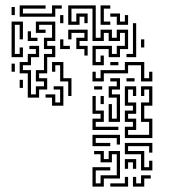

<svg xmlns="http://www.w3.org/2000/svg" viewBox="-20 -562 630 712"><path d="M53 -500V-542H149V-530H65V-512H173V-542H209V-530H185V-500ZM353 -470V-542H389V-530H365V-482H389V-470ZM323 -320V-392H395V-362H413V-392H443V-440H425V-410H383V-440H365V-410H323V-530H245V-482H263V-512H305V-476H293V-500H275V-470H233V-542H335V-422H353V-452H395V-422H413V-452H455V-380H425V-350H383V-380H335V-332H353V-356H365V-320ZM23 -506V-536H35V-506ZM413 -470V-500H389V-512H425V-482H443V-506H455V-470ZM203 -476V-506H215V-476ZM23 -350V-482H65V-416H53V-470H35V-362H53V-386H65V-350ZM83 -200V-290H53V-332H83V-362H113V-380H89V-392H125V-350H95V-320H65V-302H95V-212H113V-242H143V-260H113V-302H143V-362H173V-380H143V-422H173V-470H125V-452H149V-440H113V-482H185V-410H155V-392H185V-350H155V-290H125V-272H155V-230H125V-200ZM449 -350V-362H473V-476H485V-350ZM293 -356V-380H263V-422H293V-440H245V-416H233V-452H305V-410H275V-392H305V-356ZM83 -410V-446H95V-422H119V-410ZM203 -380V-416H215V-392H239V-380ZM503 -386V-416H515V-386ZM233 -206V-260H203V-320H185V-296H173V-332H215V-272H245V-206ZM389 -320V-332H419V-320ZM323 -260V-296H335V-272H353V-302H443V-332H515V-272H533V-296H545V-260H503V-320H455V-290H365V-260ZM23 -296V-326H35V-296ZM383 -110V-176H395V-122H413V-200H383V-242H413V-260H389V-272H425V-230H395V-212H425V-110ZM449 -260V-272H479V-260ZM53 -236V-266H65V-236ZM173 -170V-200H149V-212H185V-182H203V-230H179V-242H215V-170ZM329 -230V-242H359V-230ZM443 -50V-92H473V-110H443V-152H473V-170H443V-242H485V-206H473V-230H455V-182H485V-140H455V-122H485V-80H455V-62H533V-110H503V-182H533V-230H515V-206H503V-242H545V-170H515V-122H545V-50ZM323 -80V-122H353V-140H323V-206H335V-152H365V-110H335V-92H419V-80ZM353 -176V-206H365V-176ZM323 -20V-62H425V-26H413V-50H335V-32H389V-20ZM503 70V10H443V-32H545V4H533V-20H455V-2H515V58H533V34H545V70ZM323 130V58H389V70H335V118H353V88H413V10H395V40H353V10H329V-2H365V28H383V-2H425V100H365V130ZM443 64V28H485V64H473V40H455V64ZM473 130V94H485V118H503V88H539V100H515V130ZM389 130V118H443V94H455V130Z"/></svg>

Font: Rubik Maze
Style: Regular
Weight: 400
Designer: Hubert and Fischer, NaN
Foundry: Hubert and Fischer, NaN
Version: Version 2.200